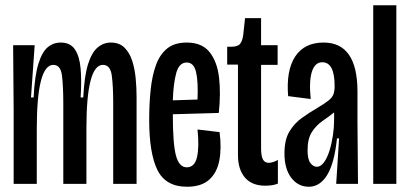

<svg xmlns="http://www.w3.org/2000/svg" viewBox="-20 -700 1560 731"><path d="M32 0V-277L30 -528H112L98 -329H108Q112 -411 126 -456.5Q140 -502 161.5 -520Q183 -538 211 -538Q248 -538 265.5 -511.5Q283 -485 287 -438.5Q291 -392 287 -329H297Q301 -410 315 -455Q329 -500 351.5 -519Q374 -538 402 -538Q434 -538 453.5 -519Q473 -500 483 -469.5Q493 -439 496.5 -402.5Q500 -366 500 -331V0H411V-309Q411 -373 405.5 -413Q400 -453 372 -453Q309 -453 309 -211V0H221V-303Q221 -371 216 -412Q211 -453 183 -453Q120 -453 120 -208V0Z M692 11Q611 11 579.5 -52.5Q548 -116 548 -244Q548 -304 553.5 -357.5Q559 -411 573.5 -451.5Q588 -492 616 -515Q644 -538 691 -538Q749 -538 778 -501.5Q807 -465 814 -404.5Q821 -344 813 -270L638 -265V-263Q638 -152 650 -107.5Q662 -63 691 -63Q721 -63 730 -101.5Q739 -140 732 -207L816 -197Q824 -136 815 -89Q806 -42 776 -15.5Q746 11 692 11ZM691 -462Q662 -462 651 -422Q640 -382 638 -318L732 -321Q735 -389 726.5 -425.5Q718 -462 691 -462Z M990 7Q939 7 912.5 -24Q886 -55 886 -110V-454H845V-522H860Q885 -522 894 -533Q903 -544 906 -567L913 -631H974V-528H1037V-453H974V-136Q974 -106 981 -93Q988 -80 1003 -80Q1009 -80 1018 -82.5Q1027 -85 1038 -91V-1Q1026 4 1013.5 5.5Q1001 7 990 7Z M1156 11Q1115 11 1089 -23Q1063 -57 1063 -116Q1063 -168 1082 -199.5Q1101 -231 1130 -251.5Q1159 -272 1188 -289Q1217 -306 1231 -317.5Q1245 -329 1249.5 -341Q1254 -353 1254 -373Q1254 -463 1207 -463Q1179 -463 1167.5 -427Q1156 -391 1163 -323L1077 -334Q1069 -432 1104 -485Q1139 -538 1212 -538Q1341 -538 1341 -351V-231Q1342 -174 1342 -115.5Q1342 -57 1343 0H1260Q1263 -43 1265.5 -86.5Q1268 -130 1271 -173H1263Q1253 -78 1225.5 -33.5Q1198 11 1156 11ZM1186 -65Q1201 -65 1213.5 -82Q1226 -99 1234.5 -126.5Q1243 -154 1247.5 -184.5Q1252 -215 1252 -242V-272Q1232 -256 1208 -239.5Q1184 -223 1167.5 -197.5Q1151 -172 1151 -128Q1151 -93 1162 -79Q1173 -65 1186 -65Z M1401 0V-680H1489V0Z"/></svg>

Font: Bricolage Grotesque 96pt Condensed
Style: Regular
Weight: 400
Width: 3
Designer: Mathieu Triay
Foundry: Atelier Triay
Version: Version 1.001; ttfautohint (v1.8.4.7-5d5b);gftools[0.9.33.de